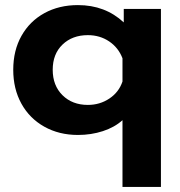

<svg xmlns="http://www.w3.org/2000/svg" viewBox="-20 -515 705 754"><path d="M461 -43Q430 -15 384 0Q338 15 286 15Q212 15 154 -17.5Q96 -50 64 -108Q32 -166 32 -241Q32 -317 64.5 -374.5Q97 -432 154.5 -463.5Q212 -495 286 -495Q393 -495 466 -427V-480H612V219H461ZM461 -195V-286Q445 -328 408.5 -352.5Q372 -377 325 -377Q264 -377 225.5 -340Q187 -303 187 -241Q187 -179 225.5 -141Q264 -103 325 -103Q372 -103 409.5 -128Q447 -153 461 -195Z"/></svg>

Font: Prompt SemiBold
Style: Regular
Weight: 600
Designer: Katatrad Team
Foundry: CadsonDemak
Version: Version 1.000